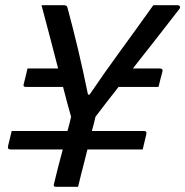

<svg xmlns="http://www.w3.org/2000/svg" viewBox="-20 -720 714 740"><path d="M348 -270Q345 -256 341.5 -242.5Q338 -229 334 -215H535Q547 -215 544 -203Q542 -193 537 -173.5Q532 -154 530 -144H317Q314 -133 311.5 -122Q309 -111 306 -100Q292 -47 281 0H196Q184 0 188 -11Q196 -45 204.5 -78Q213 -111 222 -144H21Q8 -144 11 -157Q13 -167 18 -186Q23 -205 25 -215H240Q244 -229 247.5 -242.5Q251 -256 254 -270Q247 -295 239 -324Q231 -353 223 -385H80Q67 -385 72 -398Q74 -407 79 -426.5Q84 -446 86 -456H204Q190 -510 174 -571.5Q158 -633 140 -700H226Q234 -700 237 -696.5Q240 -693 241 -687Q262 -609 281 -529Q300 -449 319 -356L325 -355Q382 -439 441.5 -520.5Q501 -602 571 -700H665Q670 -700 673 -695.5Q676 -691 671 -685Q627 -628 582 -570.5Q537 -513 492 -456H596Q609 -456 606 -444Q603 -433 598 -414Q593 -395 591 -385H437Q414 -356 392 -327.5Q370 -299 348 -270Z"/></svg>

Font: Recursive Mn Lnr St
Style: Italic
Weight: 400
Italic angle: -15°
Monospace: yes
Version: Version 1.079;hotconv 1.0.112;makeotfexe 2.5.65598; ttfautoh